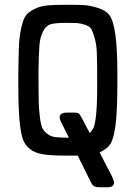

<svg xmlns="http://www.w3.org/2000/svg" viewBox="-20 -639 565 798"><path d="M56.2 -284.2V-336.9Q57.1 -407.7 58.6 -446.3Q60.1 -484.9 68.1 -522Q76.2 -559.1 87.2 -574Q98.1 -588.9 122.6 -601.3Q147 -613.8 176 -616.5Q205.1 -619.1 254.9 -619.1H270Q309.1 -619.1 331.5 -617.7Q354 -616.2 386.5 -606.2Q418.9 -596.2 434.1 -577.1Q467.8 -533.7 467.8 -338.4Q467.8 -335.9 467.8 -333V-292Q467.8 -176.8 460 -117.9Q452.1 -59.1 437.5 -38.6Q422.9 -18.1 394 -5.9Q402.8 11.2 411.9 29.1Q420.9 46.9 426.5 57.4Q432.1 67.9 437.5 78.4Q442.9 88.9 445.6 94.5Q448.2 100.1 450.2 105.5Q452.1 110.8 453.1 114Q454.1 117.2 454.1 119.1Q454.1 139.2 426.8 139.2H394Q377.9 139.2 370.4 134.5Q362.8 129.9 356 115.2Q337.9 78.1 325.4 53Q313 27.8 309.1 20Q305.2 12.2 303.2 7.8H249Q191.9 7.8 157.5 2Q123 -3.9 103.5 -20.5Q84 -37.1 76.4 -57.1Q68.8 -77.1 64 -112.8Q56.2 -167 56.2 -284.2ZM140.1 -304.2Q140.1 -244.1 141.1 -212.6Q142.1 -181.2 146 -150.1Q149.9 -119.1 156.5 -106Q163.1 -92.8 177 -82.3Q190.9 -71.8 209 -69.3Q227.1 -66.9 255.9 -66.9H266.1Q258.3 -84 247.1 -105.5Q235.8 -127 231.9 -136Q228 -145 228 -150.9Q228 -170.9 256.8 -170.9H293.9Q306.2 -169.9 310.5 -164.6Q314.9 -159.2 336.9 -116.2Q346.7 -98.1 353 -85.9Q362.8 -95.7 368.9 -108.4Q375 -121.1 379.4 -162.6Q383.8 -204.1 383.8 -274.9V-332Q383.8 -387.2 382.3 -421.1Q380.9 -455.1 373.5 -480.5Q366.2 -505.9 360.1 -517.3Q354 -528.8 335 -535.4Q315.9 -542 301 -543Q286.1 -543.9 252 -543.9Q211.9 -543.9 191.9 -538.6Q171.9 -533.2 159.4 -509.5Q147 -485.8 144 -451.9Q141.1 -418 140.1 -348.1Z"/></svg>

Font: CMU Typewriter Text
Style: Bold
Weight: 700
Version: Version 0.7.0